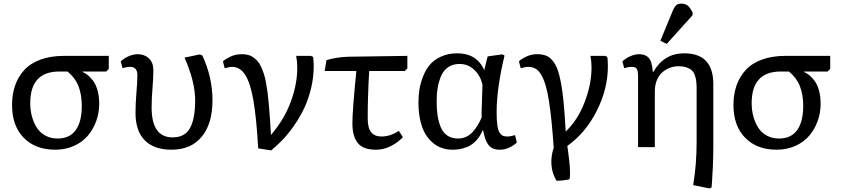

<svg xmlns="http://www.w3.org/2000/svg" viewBox="-20 -817 4669 1066"><path d="M286.1 14.2Q176.8 14.2 111.8 -52Q46.9 -118.2 46.9 -233.9Q46.9 -293.5 63.7 -342Q80.6 -390.6 114.5 -428Q148.4 -465.3 204.8 -486.1Q261.2 -506.8 335.9 -506.8H584V-434.1L569.8 -419.9H438V-418Q455.1 -410.2 470 -397.9Q484.9 -385.7 499.3 -365.2Q513.7 -344.7 522.2 -313Q530.8 -281.2 530.8 -241.2Q530.8 -190.9 514.4 -145.3Q498 -99.6 468 -64Q438 -28.3 390.9 -7.1Q343.8 14.2 286.1 14.2ZM299.8 -47.9Q366.7 -47.9 400.4 -94.7Q434.1 -141.6 434.1 -228Q434.1 -292 415.5 -338.9Q397 -385.7 355 -419.9H309.1Q147.9 -419.9 147.9 -244.1Q147.9 -206.1 157 -171.9Q166 -137.7 183.6 -109.4Q201.2 -81.1 231.2 -64.5Q261.2 -47.9 299.8 -47.9Z M932.6 14.2Q835 14.2 783.7 -38.1Q732.4 -90.3 732.4 -189Q732.4 -242.2 737.5 -303Q742.7 -363.8 742.7 -399.9Q742.7 -445.8 702.6 -445.8Q683.1 -445.8 660.6 -438L650.4 -476.1Q671.4 -495.6 696.8 -505.9Q722.2 -516.1 744.6 -516.1Q781.7 -516.1 806.6 -493.2Q831.5 -470.2 831.5 -425.8Q831.5 -386.2 826.7 -327.9Q821.8 -269.5 821.8 -220.2Q821.8 -54.2 938.5 -54.2Q1006.3 -54.2 1034.9 -106Q1063.5 -157.7 1063.5 -259.8Q1063.5 -363.8 1004.4 -497.1L1090.3 -515.1L1103.5 -508.8Q1159.7 -388.2 1159.7 -259.8Q1159.7 -130.4 1100.1 -58.1Q1040.5 14.2 932.6 14.2Z M1485.4 18.1 1413.6 6.8Q1403.8 -162.1 1387 -259.3Q1370.1 -356.4 1341.6 -401.1Q1313 -445.8 1267.6 -445.8Q1253.4 -445.8 1227.5 -438L1217.8 -476.1Q1230 -488.3 1258.5 -502.2Q1287.1 -516.1 1321.8 -516.1Q1341.3 -516.1 1357.2 -512.2Q1373 -508.3 1386.5 -498.5Q1399.9 -488.8 1410.4 -477.3Q1420.9 -465.8 1429.7 -446Q1438.5 -426.3 1445.1 -406.7Q1451.7 -387.2 1457 -357.2Q1462.4 -327.1 1466.1 -299.6Q1469.7 -272 1473.1 -231.4Q1476.6 -190.9 1479 -155Q1481.4 -119.1 1484.4 -67.9L1490.7 -75.2Q1561 -159.2 1595.7 -255.6Q1630.4 -352.1 1630.4 -439Q1630.4 -475.6 1624.5 -506.8H1705.6L1718.8 -501Q1721.7 -474.1 1721.7 -449.2Q1721.7 -388.2 1707.5 -328.4Q1693.4 -268.6 1670.4 -219.5Q1647.5 -170.4 1616.2 -124.8Q1585 -79.1 1552.7 -44.7Q1520.5 -10.3 1485.4 18.1Z M2067.4 14.2Q1995.6 14.2 1966.1 -23.2Q1936.5 -60.5 1936.5 -132.8Q1936.5 -203.1 1958.5 -422.9H1782.7L1792.5 -482.9Q1842.3 -499 1911.6 -502L2241.7 -506.8V-437L2227.5 -422.9H2029.8Q2021.5 -281.7 2021.5 -160.2Q2021.5 -106.4 2040.8 -82.8Q2060.1 -59.1 2097.7 -59.1Q2147.9 -59.1 2194.3 -90.8L2216.8 -55.2Q2188.5 -25.4 2149.4 -5.6Q2110.4 14.2 2067.4 14.2Z M2493.7 14.2Q2430.7 14.2 2387 -21Q2343.3 -56.2 2323.2 -113.8Q2303.2 -171.4 2303.2 -247.1Q2303.2 -283.7 2308.3 -318.1Q2313.5 -352.5 2328.1 -390.6Q2342.8 -428.7 2365.7 -456.5Q2388.7 -484.4 2428.5 -502.7Q2468.3 -521 2519.5 -521Q2626.5 -521 2668.5 -428.2L2687.5 -503.9L2768.6 -515.1L2781.2 -508.8Q2737.3 -325.2 2737.3 -193.8Q2737.3 -149.4 2741.2 -121.6Q2745.1 -93.8 2753.9 -80.6Q2762.7 -67.4 2772.2 -63.2Q2781.7 -59.1 2797.4 -59.1Q2814.9 -59.1 2839.4 -66.9L2849.6 -25.9Q2834 -10.3 2808.3 2Q2782.7 14.2 2754.4 14.2Q2731.4 14.2 2715.3 6.6Q2699.2 -1 2689 -16.6Q2678.7 -32.2 2673.1 -49.6Q2667.5 -66.9 2662.6 -92.8H2659.7Q2652.8 -77.6 2645.5 -64.9Q2638.2 -52.2 2624 -36.9Q2609.9 -21.5 2593.3 -11Q2576.7 -0.5 2550.5 6.8Q2524.4 14.2 2493.7 14.2ZM2523.4 -47.9Q2547.9 -47.9 2568.8 -57.9Q2589.8 -67.9 2605.7 -85.9Q2621.6 -104 2632.6 -122.6Q2643.6 -141.1 2654.3 -165Q2653.3 -177.7 2654.3 -209.5Q2655.3 -241.2 2656.7 -283.4Q2658.2 -325.7 2658.7 -347.2Q2647.5 -396.5 2613.3 -429.2Q2579.1 -461.9 2531.2 -461.9Q2494.6 -461.9 2468.8 -444.3Q2442.9 -426.8 2429.4 -395.8Q2416 -364.7 2410.2 -330.6Q2404.3 -296.4 2404.3 -254.9Q2404.3 -210.4 2409.4 -176Q2414.6 -141.6 2427 -111.1Q2439.5 -80.6 2463.9 -64.2Q2488.3 -47.9 2523.4 -47.9Z M3069.3 186Q3044.4 143.6 3041.5 96.7Q3038.6 49.8 3054.2 2.9Q3048.3 -82 3042.2 -142.6Q3036.1 -203.1 3027.8 -256.1Q3019.5 -309.1 3009.5 -342.5Q2999.5 -376 2985.6 -400.4Q2971.7 -424.8 2953.9 -435.3Q2936 -445.8 2913.1 -445.8Q2894.5 -445.8 2871.1 -438L2861.3 -476.1Q2871.6 -487.8 2900.4 -502Q2929.2 -516.1 2961.9 -516.1Q2990.2 -516.1 3010.5 -508.5Q3030.8 -501 3047.4 -481.2Q3064 -461.4 3075.2 -431.9Q3086.4 -402.3 3095.2 -353.8Q3104 -305.2 3109.6 -244.9Q3115.2 -184.6 3120.1 -98.1L3121.1 -86.9Q3188.5 -151.4 3226.3 -250.7Q3264.2 -350.1 3264.2 -441.9Q3264.2 -476.6 3258.3 -506.8H3339.4L3352.1 -501Q3355 -475.1 3355 -449.2Q3355 -323.7 3293.2 -201.4Q3231.4 -79.1 3129.9 -6.8Q3130.9 1 3134.3 25.9Q3137.7 50.8 3139.6 66.9Q3141.6 83 3143.3 105.5Q3145 127.9 3145 144Q3145 165 3142.1 178.2Q3137.7 179.2 3129.9 180.9Q3122.1 182.6 3102.8 184.8Q3083.5 187 3069.3 186Z M3681.6 -573.2 3646.5 -590.8 3713.9 -753.9Q3723.1 -776.9 3733.4 -786.9Q3743.7 -796.9 3762.7 -796.9Q3786.1 -796.9 3800.3 -783.9Q3814.5 -771 3825.7 -746.1L3824.7 -731.9ZM3918.5 229 3828.6 210.9Q3847.7 95.2 3847.7 -25.9V-320.8Q3847.7 -346.2 3845.9 -363Q3844.2 -379.9 3838.4 -397.7Q3832.5 -415.5 3821.8 -425.8Q3811 -436 3792.2 -442.6Q3773.4 -449.2 3746.6 -449.2Q3723.1 -449.2 3700.9 -441.2Q3678.7 -433.1 3659.2 -417.2Q3639.6 -401.4 3627.7 -373.5Q3615.7 -345.7 3615.7 -310.1V0H3522.5V-397Q3522.5 -424.8 3514.9 -435.3Q3507.3 -445.8 3487.8 -445.8Q3468.3 -445.8 3445.8 -438L3435.5 -476.1Q3454.1 -494.1 3480 -505.1Q3505.9 -516.1 3529.8 -516.1Q3563.5 -516.1 3582 -495.6Q3600.6 -475.1 3604.5 -418H3607.4Q3666.5 -521 3778.8 -521Q3940.4 -521 3940.4 -350.1V-6.8Q3940.4 47.4 3938 105.2Q3935.5 163.1 3933.1 193.4L3930.7 224.1Z M4291.5 14.2Q4182.1 14.2 4117.2 -52Q4052.2 -118.2 4052.2 -233.9Q4052.2 -293.5 4069.1 -342Q4085.9 -390.6 4119.9 -428Q4153.8 -465.3 4210.2 -486.1Q4266.6 -506.8 4341.3 -506.8H4589.4V-434.1L4575.2 -419.9H4443.4V-418Q4460.4 -410.2 4475.3 -397.9Q4490.2 -385.7 4504.6 -365.2Q4519 -344.7 4527.6 -313Q4536.1 -281.2 4536.1 -241.2Q4536.1 -190.9 4519.8 -145.3Q4503.4 -99.6 4473.4 -64Q4443.4 -28.3 4396.2 -7.1Q4349.1 14.2 4291.5 14.2ZM4305.2 -47.9Q4372.1 -47.9 4405.8 -94.7Q4439.5 -141.6 4439.5 -228Q4439.5 -292 4420.9 -338.9Q4402.3 -385.7 4360.4 -419.9H4314.5Q4153.3 -419.9 4153.3 -244.1Q4153.3 -206.1 4162.4 -171.9Q4171.4 -137.7 4189 -109.4Q4206.5 -81.1 4236.6 -64.5Q4266.6 -47.9 4305.2 -47.9Z"/></svg>

Font: Literata Book
Style: Regular
Weight: 400
Designer: Latin by Veronika Burian and Jose Scaglione. Greek by Irene Vlachou. Cyrillic by Vera Evstafieva
Foundry: TypeTogether
Version: Version 2.003;PS 002.003;hotconv 1.0.88;makeotf.lib2.5.64775